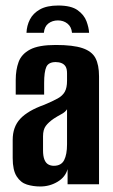

<svg xmlns="http://www.w3.org/2000/svg" viewBox="-20 -668 410 696"><path d="M191 -648Q238 -648 261.5 -631Q285 -614 293.5 -591Q302 -568 303 -549H241Q239 -571 224.5 -582.5Q210 -594 190 -594Q170 -594 155.5 -583Q141 -572 139 -549H76Q77 -575 88.5 -597.5Q100 -620 125 -634Q150 -648 191 -648ZM126 8Q100 8 77.5 1Q55 -6 40.5 -28.5Q26 -51 26 -95V-161Q26 -208 53.5 -237.5Q81 -267 140 -288Q171 -301 189 -311Q207 -321 215 -335.5Q223 -350 223 -375V-402Q223 -418 218 -426.5Q213 -435 203.5 -439Q194 -443 182 -443Q156 -443 148 -425.5Q140 -408 140 -367V-325H37V-378Q37 -415 47.5 -443.5Q58 -472 89 -488.5Q120 -505 182 -505Q245 -505 279 -493.5Q313 -482 326 -457.5Q339 -433 339 -391V0H225V-55Q217 -26 188.5 -9Q160 8 126 8ZM175 -67Q202 -67 212.5 -87.5Q223 -108 223 -145V-272Q217 -262 203 -254.5Q189 -247 175 -238Q156 -225 146 -211.5Q136 -198 136 -174V-123Q136 -102 141 -89.5Q146 -77 155 -72Q164 -67 175 -67Z"/></svg>

Font: Alumni Sans Thin
Style: Bold
Weight: 700
Version: Version 1.018